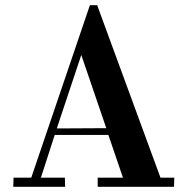

<svg xmlns="http://www.w3.org/2000/svg" viewBox="-20 -717 712 737"><path d="M596 -35H649L648 0H355V-35H452L396 -199H190L137 -35H229L230 0H31L32 -35H100L325 -697H353ZM198 -224 388 -225 292 -506Z"/></svg>

Font: GFS Didot Classic
Style: Regular
Weight: 400
Designer: George D. Matthiopoulos
Foundry: George D. Matthiopoulos
Version: Version 1.000